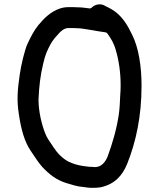

<svg xmlns="http://www.w3.org/2000/svg" viewBox="-20 -691 745 900"><path d="M474.6 -539.4C477.6 -539 481.1 -537.1 483.2 -534.3C500.1 -510.6 514.3 -488 523 -455.4C537.2 -407.2 545.5 -352 545.5 -290C545.5 -274.7 544.9 -261 543.5 -243.2C542.3 -213.5 540.8 -179.2 536.4 -151.1C526.1 -82.8 506.6 -18.1 485.7 39.3C477.4 62.4 457 97.5 416 91.5C400.4 91.4 393.7 90.5 379.2 88.4L365.2 86.4C346.2 83.6 321.1 76.5 302.4 67.2C273.6 52.8 248.2 26.4 230.5 -1.2L206.6 -37.1C200.7 -45.9 195.5 -56.4 191.3 -67.5C175.7 -106.7 160.5 -168 160.5 -224C160.5 -224.1 160.5 -224.4 160.5 -224.6C163.4 -288 168.9 -336.6 182.8 -393.9C192.5 -436.1 201.4 -454.5 217 -483.9C228.2 -504.8 244.5 -521.9 257.8 -536.4C264.9 -544.2 281 -559.5 300 -559.5H324C331.2 -559.5 337.3 -559.2 346.5 -558.5C352.2 -558.4 361 -557.7 369 -556.3L395 -552.3C422.8 -547.7 446.8 -542.9 474.6 -539.4ZM324 -657.5H300C286.7 -657.5 273.7 -655.4 261 -651.1C219.1 -637.2 187.6 -607 159.7 -573.1C139.3 -547.9 124.9 -519.3 109.3 -486.7C95.1 -455.9 78.5 -384.1 72.4 -340.3C63 -274.6 57.4 -223.4 68.4 -155.9C78.6 -86.1 94.3 -26.6 125.3 18C142.6 43.8 159.7 70.8 178.2 91.6C210.8 126 242.6 151.9 290.6 167C318.3 174.9 340.9 183.5 370.1 185.5C387.7 187.5 393.8 189.5 412 189.5C426 189.5 439.5 189.2 452.5 186.8C515.6 172.7 553.2 134.3 576.4 76.4C617.3 -25.9 643.5 -145.7 643.5 -289C643.5 -379.9 629.9 -467.3 599.8 -527.4C586.6 -553.9 580.2 -567.3 563.8 -590.7C539.8 -623.8 515.7 -643.1 477.8 -660.7C477.6 -660.7 477.2 -660.9 477 -661L466.5 -666.8C445.8 -675.6 422 -668.3 410.2 -655.5C407.9 -653 403.7 -651.1 399.6 -651.6C383.1 -653.4 364.5 -656.5 351 -656.5C341.7 -656.5 332.6 -657.5 324 -657.5Z"/></svg>

Font: Smoothie
Style: Light
Weight: 400
Foundry: Cannot Into Space Fonts
Version: Version 0.8